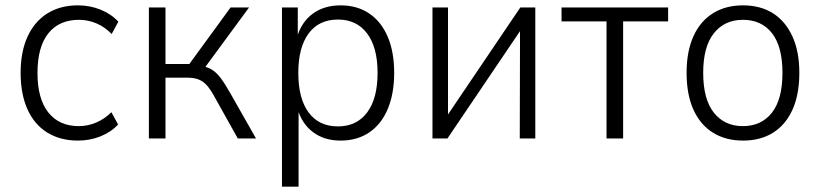

<svg xmlns="http://www.w3.org/2000/svg" viewBox="-20 -517 3063 717"><path d="M271 8Q205 8 156.5 -22Q108 -52 82.5 -109Q57 -166 57 -245Q57 -324 83 -380.5Q109 -437 157 -467Q205 -497 271 -497Q316 -497 355.5 -481Q395 -465 422 -436L397 -390Q372 -416 340.5 -429.5Q309 -443 275 -443Q201 -443 160.5 -392.5Q120 -342 120 -244Q120 -148 160.5 -97Q201 -46 274 -46Q308 -46 339.5 -59.5Q371 -73 396 -98L421 -52Q394 -23 354.5 -7.5Q315 8 271 8Z M536 0V-489H598V-278H687L841 -489H910L738 -255L722 -273Q750 -269 768.5 -258.5Q787 -248 803 -227Q819 -206 840 -169L936 0H868L783 -152Q768 -180 754.5 -196Q741 -212 723.5 -219.5Q706 -227 677 -227H598V0Z M1033 180V-489H1092V-375H1088Q1105 -434 1147.5 -465.5Q1190 -497 1252 -497Q1314 -497 1359 -466.5Q1404 -436 1428 -379.5Q1452 -323 1452 -245Q1452 -167 1428 -110Q1404 -53 1359 -22.5Q1314 8 1252 8Q1191 8 1149 -23.5Q1107 -55 1090 -113H1095V180ZM1242 -45Q1312 -45 1351 -97Q1390 -149 1390 -245Q1390 -340 1351 -392Q1312 -444 1242 -444Q1171 -444 1132.5 -392Q1094 -340 1094 -245Q1094 -149 1132.5 -97Q1171 -45 1242 -45Z M1595 0V-489H1653V-63H1635L1923 -489H1979V0H1921L1922 -426H1939L1651 0Z M2245 0V-437H2077V-489H2475V-437H2307V0Z M2755 8Q2690 8 2642.5 -21.5Q2595 -51 2569.5 -107.5Q2544 -164 2544 -245Q2544 -325 2569.5 -381.5Q2595 -438 2642.5 -467.5Q2690 -497 2754 -497Q2820 -497 2866.5 -467.5Q2913 -438 2939 -381.5Q2965 -325 2965 -245Q2965 -164 2939.5 -107.5Q2914 -51 2867 -21.5Q2820 8 2755 8ZM2754 -46Q2823 -46 2862.5 -96Q2902 -146 2902 -245Q2902 -343 2863 -393Q2824 -443 2754 -443Q2686 -443 2646 -393Q2606 -343 2606 -245Q2606 -146 2646 -96Q2686 -46 2754 -46Z"/></svg>

Font: Nunito Sans 10pt SemiCondensed Light
Style: Regular
Weight: 300
Width: 4
Designer: Vernon Adams
Foundry: Vernon Adams
Version: Version 3.101;gftools[0.9.27]